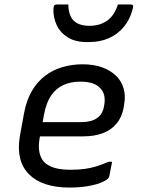

<svg xmlns="http://www.w3.org/2000/svg" viewBox="-20 -832 640 863"><path d="M351 -543Q402 -543 440 -529Q478 -515 502.5 -490.5Q527 -466 536 -433Q545 -400 538 -363L536 -349Q528 -305 503.5 -276Q479 -247 441.5 -233Q404 -219 352 -219Q328 -219 295 -219Q262 -219 223.5 -219Q185 -219 145 -219L108 -213L117 -283Q161 -283 200.5 -283Q240 -283 276 -283Q312 -283 345 -283Q390 -283 416 -301Q442 -319 448 -357Q453 -382 448.5 -402.5Q444 -423 429 -437Q416 -451 394.5 -458Q373 -465 341 -465Q298 -465 265 -450Q232 -435 210 -403Q188 -371 178 -318L158 -210Q152 -175 157 -148.5Q162 -122 178 -104Q196 -86 225 -77.5Q254 -69 297 -69Q334 -69 362 -73Q390 -77 415.5 -85Q441 -93 468 -105H484Q481 -89 477.5 -72Q474 -55 471 -38Q470 -36 469 -34Q468 -32 466 -30Q455 -19 430 -9.5Q405 0 369.5 5.5Q334 11 291 11Q231 11 185.5 -4Q140 -19 110.5 -48.5Q81 -78 70.5 -120.5Q60 -163 69 -218L88 -323Q99 -382 123.5 -423.5Q148 -465 183 -491.5Q218 -518 261 -530.5Q304 -543 351 -543ZM382 -716Q429 -716 461.5 -739Q494 -762 510 -812Q523 -812 538 -812Q553 -812 566 -812Q575 -812 577.5 -808Q580 -804 576 -790Q564 -744 536.5 -711Q509 -678 469.5 -660.5Q430 -643 381 -643H369Q319 -643 285.5 -663.5Q252 -684 235.5 -718Q219 -752 220 -792Q221 -804 224.5 -808Q228 -812 238 -812Q251 -812 262.5 -812Q274 -812 287 -812Q288 -762 311.5 -739Q335 -716 382 -716Z"/></svg>

Font: RecMonoLinear Nerd Font Mono
Style: Italic
Weight: 400
Italic angle: -10°
Monospace: yes
Version: Version 1.085; ttfautohint (v1.8.4.7-5d5b);Nerd Fonts 3.2.1